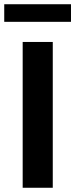

<svg xmlns="http://www.w3.org/2000/svg" viewBox="-25 -886 355 906"><path d="M82 0V-688H224V0ZM-5 -783V-866H310V-783Z"/></svg>

Font: Saira Thin SemiBold
Style: Regular
Weight: 600
Version: Version 1.101